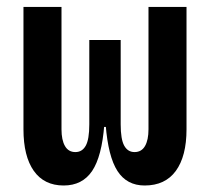

<svg xmlns="http://www.w3.org/2000/svg" viewBox="-20 -538 626 567"><path d="M407.2 9.8Q354.5 9.8 326.9 -33Q299.3 -75.7 292 -170.4L306.6 -175.8L336.4 -170.9Q336.4 -126.5 346.9 -107.7Q357.4 -88.9 377.4 -88.9Q397.9 -88.9 408.2 -106.7Q418.5 -124.5 418.5 -156.2V-517.6H530.8V-156.2Q530.8 -76.7 499.3 -33.4Q467.8 9.8 407.2 9.8ZM168 9.8Q110.4 9.8 79.8 -33.4Q49.3 -76.7 49.3 -156.2V-517.6H161.6V-156.2Q161.6 -124.5 171.9 -106.7Q182.1 -88.9 202.6 -88.9Q222.7 -88.9 233.2 -107.7Q243.7 -126.5 243.7 -170.9L273.4 -175.8L288.1 -170.4Q280.8 -75.7 252 -33Q223.1 9.8 168 9.8ZM243.7 -163.1V-419.9H336.4V-163.1Z"/></svg>

Font: Cascadia Mono Medium
Style: Regular
Weight: 500
Monospace: yes
Designer: Aaron Bell
Foundry: Saja Typeworks
Version: Version 2407.024